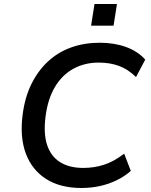

<svg xmlns="http://www.w3.org/2000/svg" viewBox="-20 -927 755 957"><path d="M386 10Q281 10 210.5 -34.5Q140 -79 109 -161Q78 -243 93 -357Q104 -442 136.5 -508Q169 -574 219 -620.5Q269 -667 334.5 -690.5Q400 -714 477 -714Q549 -714 607.5 -693Q666 -672 704 -630L658 -543Q618 -582 573 -598.5Q528 -615 472 -615Q401 -615 345 -584Q289 -553 253.5 -493Q218 -433 207 -346Q196 -261 215 -204Q234 -147 280 -118.5Q326 -90 395 -90Q450 -90 499 -106Q548 -122 599 -161L632 -75Q600 -47 560.5 -28Q521 -9 477 0.5Q433 10 386 10ZM434 -799 451 -907H563L546 -799Z"/></svg>

Font: Nunito Sans 7pt SemiBold
Style: Italic
Weight: 600
Italic angle: -9°
Designer: Vernon Adams
Foundry: Vernon Adams
Version: Version 3.101;gftools[0.9.27]